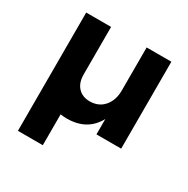

<svg xmlns="http://www.w3.org/2000/svg" viewBox="-165 -687 1010 1029"><g transform="rotate(30 340.5 -172.0)"><path d="M606 -538V0H453V-95Q398 6 273 6Q253 6 233 3V194H79V-538H233V-244Q233 -193 260 -164Q287 -135 334 -135Q389 -136 421 -174Q453 -212 453 -272V-538Z"/></g></svg>

Font: TypoPRO Montserrat Alternates
Style: Regular
Weight: 600
Designer: Julieta Ulanovsky
Foundry: Julieta Ulanovsky
Version: Version 6.001